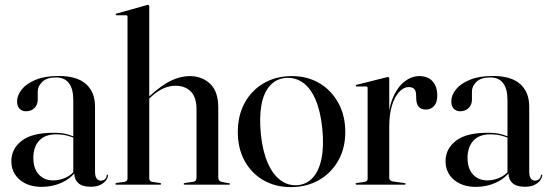

<svg xmlns="http://www.w3.org/2000/svg" viewBox="-20 -756 2251 786"><path d="M284 -46.5V-50L280 -46.5V-347Q280 -392 262.2 -415.5Q244.5 -439 209.5 -439Q171 -439 152.8 -420.8Q134.5 -402.5 134.5 -382V-347.5Q134.5 -327 121 -313.8Q107.5 -300.5 86.5 -300.5Q70.5 -300.5 60.2 -310.8Q50 -321 50 -341Q50 -366.5 69.5 -390.5Q89 -414.5 127 -429.8Q165 -445 220 -445Q295 -445 332 -412Q369 -379 369 -319.5V-54Q369 -33.5 375.8 -25Q382.5 -16.5 392.5 -16.5Q401.5 -16.5 408.8 -22Q416 -27.5 417 -38.5Q417.5 -40 418.2 -40.8Q419 -41.5 420 -41.5Q421 -41.5 421.5 -40.8Q422 -40 422 -38.5Q422 -30 414.8 -19Q407.5 -8 392 0.2Q376.5 8.5 351 8.5Q317 8.5 300.5 -6.5Q284 -21.5 284 -46.5ZM26.5 -96Q26.5 -147 69 -179.8Q111.5 -212.5 199 -212.5Q234 -212.5 257.2 -205.8Q280.5 -199 300 -189.5L297 -186Q277 -195 256 -200.5Q235 -206 209 -206Q164 -206 140.2 -180Q116.5 -154 116.5 -109.5Q116.5 -66 138.8 -41.8Q161 -17.5 197.5 -17.5Q223 -17.5 247.5 -28.2Q272 -39 288.5 -60.5L293 -57.5Q270.5 -25.5 232.5 -8.2Q194.5 9 150.5 9Q95 9 60.8 -20.2Q26.5 -49.5 26.5 -96Z M582.5 -345 578 -349.5 595 -365Q645.5 -410.5 683.5 -427.5Q721.5 -444.5 756.5 -444.5Q807 -444.5 840.2 -413Q873.5 -381.5 873.5 -316V-30Q873.5 -22 877.8 -17Q882 -12 890.5 -10.5L917 -6Q919.5 -6 920.5 -5Q921.5 -4 921.5 -3Q921.5 -2 920.5 -1Q919.5 0 917.5 0H736.5Q732 0 732 -3Q732 -6 737.5 -7L770 -11.5Q779 -13 781.8 -18Q784.5 -23 784.5 -30V-307Q784.5 -358 761 -381.5Q737.5 -405 698.5 -405Q674.5 -405 649.8 -394.5Q625 -384 599 -360ZM591 -730.5V-26Q591 -20 593.8 -16.5Q596.5 -13 603 -11.5L634.5 -7Q639.5 -6 639.5 -3Q639.5 0 635.5 0H455.5Q454.5 0 453.2 -1Q452 -2 452 -3Q452 -4 453.8 -5.5Q455.5 -7 459 -7.5L490 -11.5Q496.5 -13 499.2 -16.5Q502 -20 502 -25.5V-688Q502 -690.5 500.8 -692Q499.5 -693.5 496 -693.5H457Q455.5 -693.5 454.5 -694.5Q453.5 -695.5 453.5 -697Q453.5 -698.5 454.5 -699.2Q455.5 -700 457.5 -700.5L577 -734Q581 -735.5 582.8 -735.8Q584.5 -736 586 -736Q588.5 -736 589.8 -734.2Q591 -732.5 591 -730.5Z M1175 -444.5Q1238.5 -444.5 1287.5 -415.5Q1336.5 -386.5 1365 -334.8Q1393.5 -283 1393.5 -215.5Q1393.5 -149 1364.5 -98Q1335.5 -47 1285.2 -18.5Q1235 10 1170 10Q1107 10 1058 -18.5Q1009 -47 981.2 -97.8Q953.5 -148.5 953.5 -215.5Q953.5 -283 981.5 -334.5Q1009.5 -386 1059.5 -415.2Q1109.5 -444.5 1175 -444.5ZM1198 2Q1235.5 -1 1260.8 -28.8Q1286 -56.5 1296.2 -107.2Q1306.5 -158 1299.5 -229Q1292 -301.5 1271.5 -348.8Q1251 -396 1219.8 -418Q1188.5 -440 1149 -437Q1110 -433.5 1084.8 -405Q1059.5 -376.5 1050.2 -326Q1041 -275.5 1048 -205.5Q1055.5 -135.5 1076.5 -88Q1097.5 -40.5 1128.8 -17.8Q1160 5 1198 2Z M1568.5 -239.5Q1568.5 -307.5 1587.2 -353Q1606 -398.5 1635.2 -421.5Q1664.5 -444.5 1696 -444.5Q1731.5 -444.5 1750.8 -423.2Q1770 -402 1770 -365Q1770 -336 1756.8 -321.8Q1743.5 -307.5 1723.5 -307.5Q1704.5 -307.5 1694.8 -318.2Q1685 -329 1684 -350.5L1683.5 -365Q1683.5 -382.5 1676.5 -391Q1669.5 -399.5 1652.5 -399.5Q1633.5 -399.5 1615.5 -381.2Q1597.5 -363 1585.5 -327Q1573.5 -291 1573.5 -237.5ZM1573.5 -434.5V-263.5V-28Q1573.5 -22.5 1576.8 -18.8Q1580 -15 1586.5 -13.5L1636 -6.5Q1638.5 -6 1639.5 -5.2Q1640.5 -4.5 1640.5 -3Q1640.5 -2 1639.2 -1Q1638 0 1636 0H1440Q1438 0 1436.5 -1.2Q1435 -2.5 1435 -3.5Q1435 -4.5 1436.8 -5.5Q1438.5 -6.5 1441.5 -7L1473 -11.5Q1479 -13 1482 -16.2Q1485 -19.5 1485 -24V-395.5Q1485 -398.5 1483.8 -400.2Q1482.5 -402 1479 -402H1439Q1438 -402 1437 -403Q1436 -404 1436 -405Q1436 -406.5 1437 -407.5Q1438 -408.5 1440.5 -409L1560 -439Q1563.5 -440 1565.5 -440.2Q1567.5 -440.5 1569 -440.5Q1571.5 -440.5 1572.5 -438.8Q1573.5 -437 1573.5 -434.5Z M2061.5 -46.5V-50L2057.5 -46.5V-347Q2057.5 -392 2039.8 -415.5Q2022 -439 1987 -439Q1948.5 -439 1930.2 -420.8Q1912 -402.5 1912 -382V-347.5Q1912 -327 1898.5 -313.8Q1885 -300.5 1864 -300.5Q1848 -300.5 1837.8 -310.8Q1827.5 -321 1827.5 -341Q1827.5 -366.5 1847 -390.5Q1866.5 -414.5 1904.5 -429.8Q1942.5 -445 1997.5 -445Q2072.5 -445 2109.5 -412Q2146.5 -379 2146.5 -319.5V-54Q2146.5 -33.5 2153.2 -25Q2160 -16.5 2170 -16.5Q2179 -16.5 2186.2 -22Q2193.5 -27.5 2194.5 -38.5Q2195 -40 2195.8 -40.8Q2196.5 -41.5 2197.5 -41.5Q2198.5 -41.5 2199 -40.8Q2199.5 -40 2199.5 -38.5Q2199.5 -30 2192.2 -19Q2185 -8 2169.5 0.2Q2154 8.5 2128.5 8.5Q2094.5 8.5 2078 -6.5Q2061.5 -21.5 2061.5 -46.5ZM1804 -96Q1804 -147 1846.5 -179.8Q1889 -212.5 1976.5 -212.5Q2011.5 -212.5 2034.8 -205.8Q2058 -199 2077.5 -189.5L2074.5 -186Q2054.5 -195 2033.5 -200.5Q2012.5 -206 1986.5 -206Q1941.5 -206 1917.8 -180Q1894 -154 1894 -109.5Q1894 -66 1916.2 -41.8Q1938.5 -17.5 1975 -17.5Q2000.5 -17.5 2025 -28.2Q2049.5 -39 2066 -60.5L2070.5 -57.5Q2048 -25.5 2010 -8.2Q1972 9 1928 9Q1872.5 9 1838.2 -20.2Q1804 -49.5 1804 -96Z"/></svg>

Font: Fraunces 120pt
Style: Regular
Weight: 400
Version: Version 1.000;[b76b70a41]